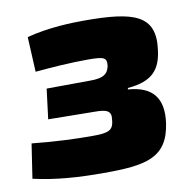

<svg xmlns="http://www.w3.org/2000/svg" viewBox="-76 -576 664 654"><g transform="rotate(-10 256.5 -248.5)"><path d="M256 -510C214 -510 133 -508 57 -488L63 -367C117 -372 186 -377 243 -377C302 -377 311 -373 308 -344C302 -316 286 -305 241 -305L90 -304L77 -200L236 -198C279 -198 296 -192 291 -160C288 -122 269 -118 209 -118C159 -118 83 -121 7 -129L-11 -10C66 8 147 13 230 13C378 13 453 0 470 -117C482 -201 448 -247 362 -253L363 -258C450 -265 478 -303 486 -367C503 -488 426 -510 256 -510Z"/></g></svg>

Font: Exo 2 Extra Bold
Style: Italic
Weight: 800
Italic angle: -8°
Designer: Natanael Gama
Version: Version 1.001;PS 001.001;hotconv 1.0.88;makeotf.lib2.5.64775